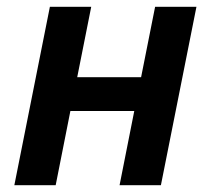

<svg xmlns="http://www.w3.org/2000/svg" viewBox="-20 -542 615 562"><path d="M22 0H143L186 -217H373L330 0H451L555 -522H434L393 -316H206L247 -522H126Z"/></svg>

Font: Braiins Sans SemiBold
Style: Italic
Weight: 600
Italic angle: -11.31°
Designer: Mike Abbink, Paul van der Laan, Pieter van Rosmalen, Jiri Chlebus, Lubos Buracinsky
Foundry: Bold Monday, Sudetype
Version: Version 1.000;hotconv 1.0.109;makeotfexe 2.5.65596